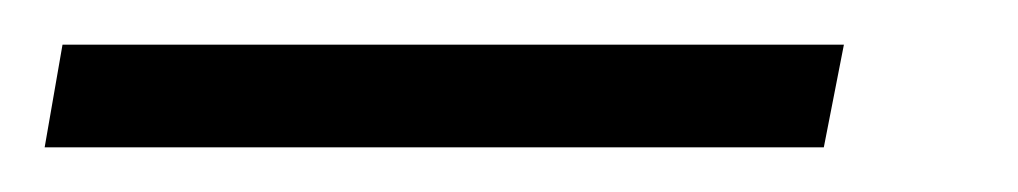

<svg xmlns="http://www.w3.org/2000/svg" viewBox="-86 46 456 86"><path d="M-66 112 -58 66H292L283 112Z"/></svg>

Font: Archivo Condensed Thin
Style: Italic
Weight: 250
Width: 3
Italic angle: -10°
Designer: Hector Gatti
Foundry: Omnibus-Type
Version: Version 2.001